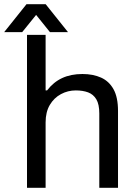

<svg xmlns="http://www.w3.org/2000/svg" viewBox="-59 -888 642 908"><path d="M68.7 0V-723H156.7V-460.5H163.7Q193.8 -499.8 235.1 -518.9Q276.3 -538 330.9 -538Q380.9 -538 418.7 -521.1Q456.5 -504.3 477.8 -466.1Q499.1 -428 499.1 -363.3V0H410.6V-351.4Q410.6 -394.8 396.5 -418.4Q382.5 -441.9 357.6 -451.2Q332.6 -460.4 299.4 -460.4Q261.8 -460.4 229.1 -442.8Q196.4 -425.2 176.5 -391.7Q156.7 -358.2 156.7 -309.2V0ZM-39.3 -736 66.2 -868H157.1L262.6 -736H177.3L89.6 -845.1L133.7 -844.6L45.9 -736Z"/></svg>

Font: Archivo Variable SemiBold
Style: Regular
Weight: 600
Designer: Hector Gatti
Foundry: Omnibus-Type
Version: Version 2.001